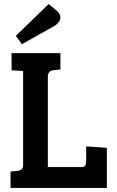

<svg xmlns="http://www.w3.org/2000/svg" viewBox="-20 -927 577 947"><path d="M507 0H32V-81L65 -84Q94 -87 94 -112V-577L37 -580V-665H278V-584L245 -581Q216 -578 216 -549V-103H382Q396 -103 400.5 -110.5Q405 -118 405 -135V-205L507 -198ZM58 -750 220 -907 260 -874Q278 -857 278 -841Q278 -816 243 -796L88 -709Z"/></svg>

Font: Bree Serif
Style: Regular
Weight: 400
Designer: Veronika Burian, Jos Scaglione
Foundry: TypeTogether
Version: Version 1.001